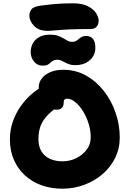

<svg xmlns="http://www.w3.org/2000/svg" viewBox="-20 -1134 786 1164"><path d="M357 10Q290 10 232.5 -10.5Q175 -31 131.5 -70.5Q88 -110 64 -165.5Q40 -221 40 -290Q40 -347 58 -397.5Q76 -448 104.5 -488.5Q133 -529 165.5 -558Q198 -587 227.5 -603Q257 -619 277 -619Q303 -619 318 -611.5Q333 -604 347 -584Q370 -553 361.5 -528Q353 -503 328 -486Q282 -453 257 -422.5Q232 -392 222.5 -360Q213 -328 213 -290Q213 -245 232 -215Q251 -185 284 -170.5Q317 -156 357 -156Q404 -156 443 -175.5Q482 -195 506 -227.5Q530 -260 530 -300Q530 -342 517.5 -383.5Q505 -425 483.5 -459.5Q462 -494 436.5 -515Q411 -536 384 -536Q376 -536 371 -530Q366 -524 366 -512Q366 -491 355 -480Q344 -469 324 -469Q297 -469 272 -484.5Q247 -500 231 -530.5Q215 -561 215 -606Q215 -634 232.5 -657.5Q250 -681 283.5 -696Q317 -711 364 -711Q439 -711 501.5 -676Q564 -641 610 -582Q656 -523 681 -450Q706 -377 706 -300Q706 -234 678.5 -177.5Q651 -121 602.5 -79Q554 -37 491 -13.5Q428 10 357 10ZM435 -739Q415 -739 400.5 -744Q386 -749 374 -755.5Q362 -762 351 -767Q340 -772 328 -772Q312 -772 302.5 -766.5Q293 -761 285.5 -753.5Q278 -746 268 -741Q258 -736 239 -736Q206 -736 186 -761Q166 -786 166 -819Q166 -846 178.5 -870Q191 -894 217 -909Q243 -924 285 -924Q311 -924 330 -917.5Q349 -911 364 -902Q379 -893 391 -886.5Q403 -880 415 -880Q431 -880 440.5 -885.5Q450 -891 458 -898Q466 -905 476 -910.5Q486 -916 502 -916Q528 -916 543 -899Q558 -882 558 -844Q558 -798 524 -768.5Q490 -739 435 -739ZM268 -947Q215 -947 186.5 -977Q158 -1007 158 -1040Q158 -1060 170.5 -1077Q183 -1094 227 -1100Q265 -1105 295.5 -1108Q326 -1111 356 -1112.5Q386 -1114 422 -1114Q479 -1114 513.5 -1096Q548 -1078 563 -1053.5Q578 -1029 578 -1010Q578 -986 565.5 -972Q553 -958 531 -958Q448 -958 397 -955.5Q346 -953 316.5 -950Q287 -947 268 -947Z"/></svg>

Font: Shantell Sans ExtraBold
Style: Regular
Weight: 800
Designer: Stephen Nixon, Anya Danilova, Shantell Martin
Foundry: Arrow Type
Version: Version 1.011;[c5ecc13dd]